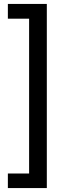

<svg xmlns="http://www.w3.org/2000/svg" viewBox="-20 -753 324 976"><path d="M218 203H20V129H128V-658H20V-733H218Z"/></svg>

Font: MongolianScript
Style: Regular
Weight: 400
Designer: Bolorsoft LLC, NUM
Foundry: Bolorsoft LLC
Version: Version 3.2